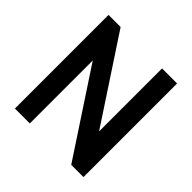

<svg xmlns="http://www.w3.org/2000/svg" viewBox="-167 -778 921 921"><g transform="rotate(45 293.5 -317.5)"><path d="M443 0 162 -427V0H61V-635H143L424 -208V-635H526V0Z"/></g></svg>

Font: Gemunu Libre
Style: Bold
Weight: 700
Designer: Puspanada Ekanayake, Sola Matas, Pathum Egodawatta, Kosala Senevirathne
Foundry: mooniak
Version: Version 1.100